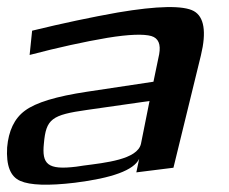

<svg xmlns="http://www.w3.org/2000/svg" viewBox="-83 -490 641 538"><path d="M403 -20 480 -335C496 -401 489 -443 460 -459C431 -475 359 -474 247 -455C174 -442 93 -425 7 -404L0 -336C80 -357 153 -373 218 -384C279 -394 320 -395 341 -389C361 -383 368 -366 363 -338L347 -261L161 -233C75 -220 18 -203 -13 -180C-43 -158 -59 -123 -63 -77C-66 -26 -54 5 -26 17C1 29 52 31 127 22C231 9 292 -13 307 -45L299 -7ZM40 -88C46 -157 62 -168 161 -182L336 -207L312 -87C302 -43 212 -34 151 -26L131 -23C50 -13 34 -30 40 -88Z"/></svg>

Font: Gamestation Warped
Style: Italic
Weight: 400
Designer: Jonas Hecksher
Foundry: Jonas Hecksher, Playtypeª, e-types AS
Version: Version 1.003